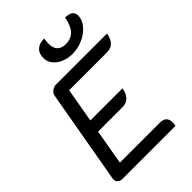

<svg xmlns="http://www.w3.org/2000/svg" viewBox="-271 -1067 1182 1182"><g transform="rotate(-45 320.0 -476.0)"><path d="M141 -656Q144 -675 160.5 -687.5Q177 -700 197 -700H640Q632 -657 611.5 -637.5Q591 -618 555 -618H228L189 -394H469Q461 -352 440.5 -332Q420 -312 385 -312H174L134 -82H482Q539 -82 539 -28Q539 -15 536 0H73Q53 0 41.5 -12.5Q30 -25 33 -44ZM256 -871Q256 -910 279 -931Q302 -952 345 -952Q341 -932 341 -910Q341 -833 415 -833Q462 -833 489 -862.5Q516 -892 527 -952Q593 -952 593 -904Q593 -868 566 -835Q539 -802 494.5 -781.5Q450 -761 402 -761Q343 -761 299.5 -791.5Q256 -822 256 -871Z"/></g></svg>

Font: K2D
Style: Italic
Weight: 400
Italic angle: -10°
Designer: Katatrad Aksorn Co.,Ltd.
Foundry: Cadson Demak Co.,Ltd.
Version: Version 1.000; ttfautohint (v1.6)